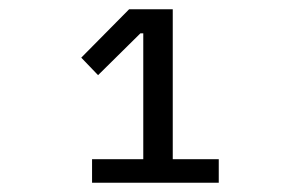

<svg xmlns="http://www.w3.org/2000/svg" viewBox="-20 -718 640 409"><path d="M446 -328.8V-378.9H348V-698.2H255L153.1 -595.2L188.9 -557.9L279.1 -647H285.2V-378.9H176.1V-328.8Z"/></svg>

Font: Margiela Mono
Style: Regular
Weight: 400
Designer: Mike Abbink, Paul van der Laan, Pieter van Rosmalen
Foundry: Bold Monday
Version: Version 2.003 2021